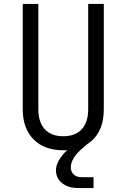

<svg xmlns="http://www.w3.org/2000/svg" viewBox="-20 -750 640 971"><path d="M376 201Q325 201 294 176Q263 151 263 111Q263 63 320 9Q316 10 310 10Q304 10 300 10Q204 10 149.5 -45.5Q95 -101 95 -197V-730H174V-197Q174 -132 206.5 -96.5Q239 -61 300 -61Q361 -61 393.5 -96.5Q426 -132 426 -197V-730H505V-197Q505 -75 421 -21L398 -1Q366 26 352 50.5Q338 75 338 96Q338 118 352.5 132Q367 146 392 146H453V201Z"/></svg>

Font: JetBrains Mono NL Light
Style: Regular
Weight: 300
Monospace: yes
Designer: Philipp Nurullin, Konstantin Bulenkov
Foundry: JetBrains
Version: Version 2.305; ttfautohint (v1.8.4.7-5d5b)